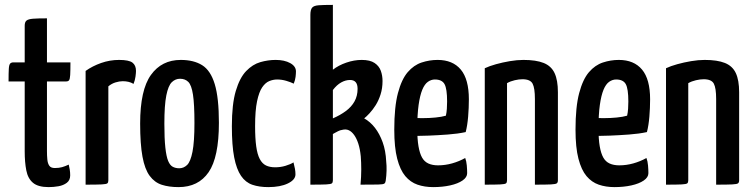

<svg xmlns="http://www.w3.org/2000/svg" viewBox="-20 -755 3078 785"><path d="M179 10Q136 10 115 -7.5Q94 -25 87.5 -58.5Q81 -92 81 -136V-422H15Q15 -457 16 -473.5Q17 -490 21.5 -495Q26 -500 35 -500H81V-650Q81 -665 88.5 -671Q96 -677 115.5 -678.5Q135 -680 172 -680V-500H268Q268 -465 267 -448.5Q266 -432 262.5 -427Q259 -422 250 -422H172V-137Q172 -119 173.5 -103Q175 -87 181.5 -77.5Q188 -68 204 -68Q221 -68 233.5 -71.5Q246 -75 261 -82Q263 -74 265 -62.5Q267 -51 267 -38Q267 -18 253 -7.5Q239 3 219 6.5Q199 10 179 10Z M330 0V-465Q358 -485 393.5 -497.5Q429 -510 467 -510Q507 -510 521.5 -499Q536 -488 536 -465Q536 -457 534 -442Q532 -427 526 -412Q516 -418 505 -420.5Q494 -423 482 -423Q468 -423 452 -418Q436 -413 423 -402V-18Q423 -9 419 -5.5Q415 -2 395.5 -1Q376 0 330 0Z M710 10Q671 10 641.5 0.5Q612 -9 592 -36Q572 -63 562.5 -114.5Q553 -166 553 -250Q553 -387 597 -448.5Q641 -510 719 -510Q772 -510 806.5 -488.5Q841 -467 858 -411Q875 -355 875 -253Q875 -112 833 -51Q791 10 710 10ZM713 -67Q731 -67 745 -80.5Q759 -94 767 -134.5Q775 -175 775 -252Q775 -329 769 -368Q763 -407 750 -420Q737 -433 716 -433Q697 -433 682.5 -419Q668 -405 660 -365Q652 -325 652 -249Q652 -189 656 -152Q660 -115 667.5 -97Q675 -79 686.5 -73Q698 -67 713 -67Z M1077 10Q1040 10 1012 0.5Q984 -9 965.5 -36Q947 -63 937.5 -111.5Q928 -160 928 -239Q928 -329 944 -383Q960 -437 986.5 -464.5Q1013 -492 1044.5 -501Q1076 -510 1107 -510Q1143 -510 1166.5 -497Q1190 -484 1190 -463Q1190 -454 1188.5 -441Q1187 -428 1181 -413Q1169 -419 1150.5 -424.5Q1132 -430 1113 -430Q1097 -430 1081 -423.5Q1065 -417 1052 -398Q1039 -379 1031 -341Q1023 -303 1023 -239Q1023 -190 1027.5 -157Q1032 -124 1042 -105Q1052 -86 1067.5 -78.5Q1083 -71 1105 -71Q1127 -71 1147 -77Q1167 -83 1180 -91Q1184 -76 1186 -64.5Q1188 -53 1188 -42Q1188 -20 1157 -5Q1126 10 1077 10Z M1249 0V-694Q1249 -715 1256 -723.5Q1263 -732 1283 -733.5Q1303 -735 1341 -735V-470Q1364 -488 1396 -499Q1428 -510 1459 -510Q1493 -510 1511.5 -497.5Q1530 -485 1537 -465.5Q1544 -446 1544 -424Q1544 -394 1536 -369Q1528 -344 1516 -325Q1504 -306 1491 -292Q1478 -278 1469 -271Q1494 -257 1513 -232.5Q1532 -208 1544.5 -173.5Q1557 -139 1559 -95Q1561 -78 1560.5 -57.5Q1560 -37 1557 -16Q1556 -8 1551.5 -4.5Q1547 -1 1526 -0.5Q1505 0 1454 0Q1457 -33 1457 -62Q1457 -91 1455 -116Q1452 -146 1445 -167.5Q1438 -189 1428 -203Q1418 -217 1406 -222.5Q1394 -228 1379 -224Q1371 -223 1362 -218.5Q1353 -214 1347 -210.5Q1341 -207 1341 -207V-18Q1341 -9 1337 -5.5Q1333 -2 1314 -1Q1295 0 1249 0ZM1341 -271Q1371 -284 1394 -301Q1417 -318 1429.5 -340.5Q1442 -363 1442 -392Q1442 -428 1411 -428Q1393 -428 1375 -418Q1357 -408 1341 -387Z M1751 10Q1716 10 1687 0Q1658 -10 1637 -35Q1616 -60 1604 -106Q1592 -152 1592 -225Q1592 -318 1607 -374.5Q1622 -431 1647 -460Q1672 -489 1704 -499.5Q1736 -510 1769 -510Q1831 -510 1864 -470.5Q1897 -431 1897 -349Q1897 -314 1894 -278Q1891 -242 1884 -215Q1852 -208 1811 -205Q1770 -202 1732.5 -200.5Q1695 -199 1671 -199Q1647 -199 1647 -199L1649 -273Q1649 -273 1666 -272.5Q1683 -272 1709 -272Q1735 -272 1760.5 -274.5Q1786 -277 1803 -282Q1806 -295 1807 -310.5Q1808 -326 1808 -340Q1808 -392 1797.5 -411Q1787 -430 1758 -430Q1743 -430 1729.5 -420.5Q1716 -411 1706.5 -388Q1697 -365 1691.5 -326Q1686 -287 1686 -229Q1686 -186 1691 -157Q1696 -128 1705.5 -111Q1715 -94 1731.5 -86.5Q1748 -79 1771 -79Q1800 -79 1828.5 -87Q1857 -95 1882 -109Q1887 -96 1888.5 -78.5Q1890 -61 1890 -47Q1890 -30 1871 -17Q1852 -4 1820.5 3Q1789 10 1751 10Z M1962 0V-476Q1981 -485 2008 -492.5Q2035 -500 2064.5 -505Q2094 -510 2120 -510Q2172 -510 2203 -497.5Q2234 -485 2247.5 -456Q2261 -427 2261 -378V-18Q2261 -9 2256.5 -5.5Q2252 -2 2232.5 -1Q2213 0 2167 0V-350Q2167 -395 2157.5 -413Q2148 -431 2116 -431Q2102 -431 2084.5 -427Q2067 -423 2053 -415V-18Q2053 -9 2049 -5.5Q2045 -2 2026 -1Q2007 0 1962 0Z M2492 10Q2457 10 2428 0Q2399 -10 2378 -35Q2357 -60 2345 -106Q2333 -152 2333 -225Q2333 -318 2348 -374.5Q2363 -431 2388 -460Q2413 -489 2445 -499.5Q2477 -510 2510 -510Q2572 -510 2605 -470.5Q2638 -431 2638 -349Q2638 -314 2635 -278Q2632 -242 2625 -215Q2593 -208 2552 -205Q2511 -202 2473.5 -200.5Q2436 -199 2412 -199Q2388 -199 2388 -199L2390 -273Q2390 -273 2407 -272.5Q2424 -272 2450 -272Q2476 -272 2501.5 -274.5Q2527 -277 2544 -282Q2547 -295 2548 -310.5Q2549 -326 2549 -340Q2549 -392 2538.5 -411Q2528 -430 2499 -430Q2484 -430 2470.5 -420.5Q2457 -411 2447.5 -388Q2438 -365 2432.5 -326Q2427 -287 2427 -229Q2427 -186 2432 -157Q2437 -128 2446.5 -111Q2456 -94 2472.5 -86.5Q2489 -79 2512 -79Q2541 -79 2569.5 -87Q2598 -95 2623 -109Q2628 -96 2629.5 -78.5Q2631 -61 2631 -47Q2631 -30 2612 -17Q2593 -4 2561.5 3Q2530 10 2492 10Z M2703 0V-476Q2722 -485 2749 -492.5Q2776 -500 2805.5 -505Q2835 -510 2861 -510Q2913 -510 2944 -497.5Q2975 -485 2988.5 -456Q3002 -427 3002 -378V-18Q3002 -9 2997.5 -5.5Q2993 -2 2973.5 -1Q2954 0 2908 0V-350Q2908 -395 2898.5 -413Q2889 -431 2857 -431Q2843 -431 2825.5 -427Q2808 -423 2794 -415V-18Q2794 -9 2790 -5.5Q2786 -2 2767 -1Q2748 0 2703 0Z"/></svg>

Font: Yanone Kaffeesatz Medium
Style: Regular
Weight: 500
Designer: Yanone (Cyrillic: Daniel Pouzeot, Huerta Tipografica, and Cyreal)
Foundry: Yanone
Version: Version 2.003